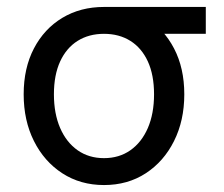

<svg xmlns="http://www.w3.org/2000/svg" viewBox="-20 -528 652 558"><path d="M578.1 -507.8H282.2V-429.7H578.1ZM136.7 -253.9Q136.7 -310.1 154.8 -349.4Q172.9 -388.7 205.6 -409.2Q238.3 -429.7 282.2 -429.7Q326.2 -429.7 358.9 -409.2Q391.6 -388.7 409.7 -349.4Q427.7 -310.1 427.7 -253.9Q427.7 -197.8 409.7 -156Q391.6 -114.3 358.9 -91.3Q326.2 -68.4 282.2 -68.4Q238.3 -68.4 205.6 -91.3Q172.9 -114.3 154.8 -156Q136.7 -197.8 136.7 -253.9ZM48.8 -253.9Q48.8 -177.7 78.6 -118.2Q108.4 -58.6 161.1 -24.4Q213.9 9.8 282.2 9.8Q351.1 9.8 403.6 -24.4Q456.1 -58.6 485.8 -118.2Q515.6 -177.7 515.6 -253.9Q515.6 -330.1 485.8 -387.2Q456.1 -444.3 403.6 -476.1Q351.1 -507.8 282.2 -507.8Q213.9 -507.8 161.1 -476.1Q108.4 -444.3 78.6 -387.2Q48.8 -330.1 48.8 -253.9Z"/></svg>

Font: Giphurs SC
Style: Regular
Weight: 400
Version: Version 0.920